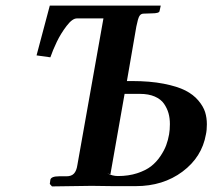

<svg xmlns="http://www.w3.org/2000/svg" viewBox="-20 -666 760 687"><path d="M425.8 -330.1 375 -42 363.8 -45.9Q382.3 -36.1 401.9 -36.1Q439.9 -36.1 470.7 -46.1Q501.5 -56.2 520.5 -71Q539.6 -85.9 553.7 -106.9Q567.9 -127.9 574.7 -146.5Q581.5 -165 585 -185.1Q587.9 -201.2 587.9 -222.2Q587.9 -243.2 583 -260.7Q578.1 -278.3 566.9 -294.7Q555.7 -311 533.7 -320.6Q511.7 -330.1 481 -330.1ZM254.9 -600.1Q238.8 -600.1 218.3 -573.2Q197.8 -546.4 183.3 -516.4Q168.9 -486.3 160.2 -460.9L110.8 -467.8L158.2 -646H555.2L550.8 -626Q549.3 -618.2 522.9 -618.2L494.1 -617.2Q483.9 -617.2 478.8 -608.6Q473.6 -600.1 467.8 -570.8L434.1 -376H452.1Q516.6 -376 565.4 -366.5Q614.3 -356.9 643.1 -342.3Q671.9 -327.6 689.7 -306.4Q707.5 -285.2 713.9 -264.9Q720.2 -244.6 720.2 -221.2Q720.2 -200.2 716.8 -185.1Q702.6 -104 633.1 -52Q563.5 0 465.8 0H383.8L308.1 -1L166 1L158.2 -7.8L160.2 -22.9Q163.1 -35.2 191.9 -35.2H217.8Q235.8 -35.2 244.9 -45.2Q253.9 -55.2 256.8 -75.2L350.1 -600.1Z"/></svg>

Font: Linux Libertine
Style: Bold Italic
Weight: 700
Italic angle: -11.5°
Designer: Philipp H. Poll
Foundry: Philipp H. Poll
Version: Version 4.0.5